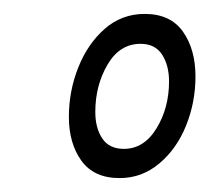

<svg xmlns="http://www.w3.org/2000/svg" viewBox="-20 -744 301 276"><path d="M152 -488Q115 -488 97 -513Q79 -538 79 -576Q79 -613 92.5 -647Q106 -681 130.5 -702.5Q155 -724 188 -724Q225 -724 243 -698.5Q261 -673 261 -634Q261 -597 247.5 -563.5Q234 -530 209 -509Q184 -488 152 -488ZM158 -530Q187 -530 205 -559.5Q223 -589 223 -627Q223 -650 213 -665.5Q203 -681 182 -681Q152 -681 134.5 -651Q117 -621 117 -583Q117 -560 127 -545Q137 -530 158 -530Z"/></svg>

Font: Georama SemiCondensed Light
Style: Italic
Weight: 300
Width: 4
Italic angle: -9°
Designer: Jean-Baptiste Levee
Foundry: Production Type
Version: Version 1.000